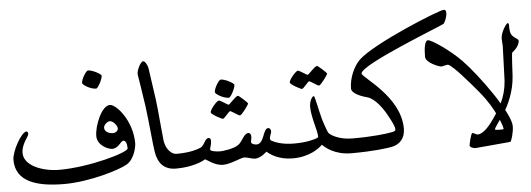

<svg xmlns="http://www.w3.org/2000/svg" viewBox="-53 -962 3188 1152"><g transform="rotate(-5 1541.5 -386.5)"><path d="M0 -135C0 -189.2 62.9 -299 92 -299C101.3 -299 102 -286.6 102 -283C102 -268.6 58 -227 58 -172C58 -95.3 169.9 -52.7 269.5 -52.7C452.7 -52.7 688.5 -121.1 688.5 -145C688.5 -175.4 680.3 -193.2 666.6 -193.2C650.8 -193.2 635.1 -150.2 596.6 -150.2C573.3 -150.2 507.5 -177.8 507.5 -235C507.5 -296.4 554.5 -414 604.5 -414C643.9 -414 736.5 -307.2 736.5 -172C736.5 -153.1 723.7 -79.8 675.2 -49.7C632.7 -23.3 448.1 34.8 292.2 34.8C131.2 34.8 0 -2.2 0 -135ZM639.5 -276.1C636.6 -287.6 616.9 -317.1 594.5 -317.1C585.1 -317.1 558.5 -300.4 558.5 -280.1C558.5 -256.9 583.7 -244.1 609.5 -244.1C628.4 -244.1 643.8 -259.3 639.5 -276.1ZM450.4 -558.9C450.4 -583.1 480.8 -631.7 491.8 -631.7C519.5 -631.7 571.3 -602.4 571.3 -593.4C571.3 -572.3 542.3 -518.9 532 -518.9C494.2 -518.9 450.4 -550.5 450.4 -558.9Z M787 -583C787 -611 812.1 -658 827 -658C838.7 -658 853 -627.7 855 -615C855.9 -609.3 879.8 -442.6 883 -419C890.1 -365.6 903.1 -205.7 907 -176C911.4 -141.9 926.8 -108.5 957 -92C959.8 -90.5 968 -87 982 -87C987 -87 987 -87 979 -43C971 1 971 1 966 1C922.3 1 896.6 -17.9 888 -26C865.4 -47.3 854.3 -77.4 849 -108C841 -154.5 829.8 -296.2 817 -390C808.2 -454.7 787 -581.9 787 -583Z M1204 -317.3C1204 -334.4 1246.6 -383.4 1258.2 -383.4C1268.7 -383.4 1308.9 -353.4 1315.1 -353.4C1322.8 -353.4 1359.8 -401.7 1375.7 -401.7C1380.5 -401.7 1432.1 -356.8 1432.1 -349.6C1432.1 -345.5 1388.4 -283.3 1377.6 -283.3C1368.6 -283.3 1328.2 -314 1320.4 -314C1312.8 -314 1283 -272 1273.9 -272C1267.1 -272 1204 -304.4 1204 -317.3ZM1239.1 -434.9C1239.1 -459.1 1269.5 -507.8 1280.5 -507.8C1308.2 -507.8 1360 -478.5 1360 -469.4C1360 -448.4 1331 -394.9 1320.7 -394.9C1282.8 -394.9 1239.1 -426.5 1239.1 -434.9Z M1151 -141C1157.4 -152.6 1165.8 -165 1178 -165C1186 -165 1191 -156.7 1191 -148C1191 -123.8 1181 -105.4 1181 -95C1181 -85.2 1214.3 -79 1241 -79C1255.2 -79 1324 -86.6 1353 -109C1378.1 -128.4 1391 -174 1418 -174C1428.1 -174 1434 -163.2 1434 -152C1434 -140.8 1429 -119.9 1429 -119C1429 -106.1 1451.6 -101 1461 -101C1509.5 -101 1506.1 -193 1539 -193C1548.9 -193 1555 -182.8 1555 -172C1555 -164.3 1550.7 -154 1549 -150C1543.7 -137.4 1540.9 -122.6 1551.5 -116.3C1566.4 -107.5 1611.1 -87 1687 -87C1692 -87 1692 -87 1684 -43C1676 1 1676 1 1671 1C1584.8 1 1533.9 -36.8 1517 -53C1514.6 -53 1482.1 -17 1444 -17C1427.8 -17 1398.2 -30 1381 -30C1360.2 -30 1296.4 3 1251 3C1198.5 3 1153.4 -39 1145 -39C1125.3 -27 1066.2 1 966 1C961 1 961 1 969 -43C977 -87 977 -87 982 -87C1062.6 -87 1110.2 -104.5 1126 -112C1137.9 -117.6 1149.7 -138.6 1151 -141Z M1692 -454.4C1692 -471.6 1734.6 -520.5 1746.2 -520.5C1756.7 -520.5 1796.9 -490.6 1803.1 -490.6C1810.8 -490.6 1847.8 -538.9 1863.7 -538.9C1868.5 -538.9 1920.1 -494 1920.1 -486.7C1920.1 -482.6 1876.4 -420.5 1865.6 -420.5C1856.6 -420.5 1816.2 -451.1 1808.4 -451.1C1800.8 -451.1 1771 -409.1 1761.9 -409.1C1755.1 -409.1 1692 -441.6 1692 -454.4Z M1866.3 -215.2C1872.3 -194.2 1880.2 -173.9 1887.5 -153.3C1891.2 -142.9 1895.1 -132.1 1903.8 -125.4C1918.7 -113.9 1963.3 -87 2039 -87C2044 -87 2044 -87 2036 -43C2028 1 2028 1 2023 1C1926.9 1 1870.3 -45.5 1851.4 -65.4C1850.9 -64.9 1850.4 -64.3 1849.9 -63.8C1830.2 -44.4 1771.2 1 1671 1C1666 1 1666 1 1674 -43C1682 -87 1682 -87 1687 -87C1765 -87 1810.9 -101.7 1826.2 -107.9C1829.8 -109.4 1833.6 -112.9 1833.6 -115.1C1833.6 -151.2 1801 -235.5 1801 -297.9C1801 -327.2 1816.1 -360.1 1828.5 -360.1C1835.4 -360.1 1850.9 -268.7 1866.3 -215.2Z M2650 -808C2662.4 -808 2664 -797.5 2664 -787C2664 -762.9 2648.7 -729.2 2641 -724C2622.8 -711.9 2126 -523 2126 -470C2126 -445.9 2350 -313.6 2350 -119C2350 -60.9 2316.5 -25.2 2268 -16C2241.1 -10.9 2160.2 1 2023 1C2018 1 2018 1 2026 -43C2034 -87 2034 -87 2039 -87C2165.6 -87 2240.1 -97.5 2265 -102C2280.3 -104.8 2299 -105.6 2299 -120C2299 -144.4 2252.7 -221.8 2249 -228C2238 -246.3 2193.8 -313 2148 -325C2131.2 -329.4 2055 -350.8 2055 -386C2055 -448.9 2086 -518.1 2123 -554C2214.5 -642.7 2620 -808 2650 -808Z M2894 -66.4C2894 -60.9 2943.1 -61.5 2945.5 -63.2C2950 -66.5 2923.1 -156.8 2854.3 -253.5C2814.3 -309.6 2727.1 -405.1 2721.4 -411.3C2708.2 -425.8 2659.6 -477.8 2645.5 -477.8C2637 -477.8 2612.3 -470.3 2608.1 -470.3C2593 -470.3 2514 -500.9 2514 -537.3C2514 -580.6 2519 -634.4 2540.1 -634.4C2560.4 -634.4 2665.3 -564.9 2737.1 -491C2826 -399.5 3002.2 -156.5 3002.2 -77.2C3002.2 -38.3 2985 15.2 2979.4 16.2C2976.9 16.7 2774.1 34.8 2770.8 34.8C2765.8 34.8 2765.8 34.8 2829.9 -18.3C2894 -71.4 2894 -71.4 2894 -66.4Z M2788 -45.1C2824.3 -45.1 2863.6 -94.2 2891.5 -135.1C2945.2 -213.4 2978.3 -278.1 2978.3 -390.5C2978.3 -407.6 2984.2 -546.1 2984.2 -560.6C2984.2 -568.6 2981.6 -593.2 2981.6 -603.2C2981.6 -647 3019.4 -695.3 3025.2 -695.3C3030.2 -695.3 3032.1 -689.5 3032.3 -683.8C3032.8 -659.5 3031.3 -633.1 3048.2 -615.6C3059.1 -604.4 3082.1 -592.7 3082.1 -586.4C3082.1 -547.7 3039.7 -519.6 3037.5 -516.6C3033.5 -510.9 3028.7 -401 3027.4 -378.8C3021.6 -281.9 2982 -201.1 2952 -155.4C2930.6 -122.7 2894 -76.3 2894 -66.4C2894 -61.4 2894 -61.4 2834.8 -13.3C2775.7 34.8 2775.7 34.8 2770.7 34.8C2747.4 34.8 2734 23.7 2734 17.2C2734 8.8 2748.7 -56.8 2757 -56.8C2766.2 -56.8 2778.2 -45.1 2788 -45.1C2788 -45.1 2788 -45.1 2788 -45.1Z"/></g></svg>

Font: DigitalKhatt Madina Quranic
Style: Regular
Weight: 400
Designer: Amine Anane
Version: Version 0.1